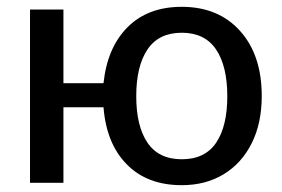

<svg xmlns="http://www.w3.org/2000/svg" viewBox="-20 -536 828 563"><path d="M513 7Q412 7 352 -53.8Q292 -114.5 283.5 -221.5H166V0H68V-508H166V-292H283.5Q294.5 -396.5 354 -456.2Q413.5 -516 513 -516Q620.5 -516 684 -445.2Q747.5 -374.5 747.5 -254.5Q747.5 -174.5 718 -115.8Q688.5 -57 635.8 -25Q583 7 513 7ZM513 -69Q581 -69 613.8 -117.5Q646.5 -166 646.5 -254Q646.5 -342 613.5 -391Q580.5 -440 513 -440Q445.5 -440 412.5 -391Q379.5 -342 379.5 -254Q379.5 -166 412.5 -117.5Q445.5 -69 513 -69Z"/></svg>

Font: Verano Sans Medium
Style: Regular
Weight: 500
Designer: Lukasz Dziedzic with Adam Twardoch and Botio Nikoltchev
Foundry: tyPoland Lukasz Dziedzic
Version: Version 3.001;December 28, 2019;FontCreator 12.0.0.2547 64-b